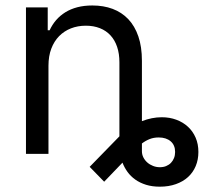

<svg xmlns="http://www.w3.org/2000/svg" viewBox="-20 -573 804 715"><path d="M160.5 0H76.7V-545.5H157.7V-460.2H164.8Q174.4 -481.2 188.9 -498Q203.5 -514.9 223.2 -527.2Q242.9 -539.4 267.9 -546Q293 -552.6 323.9 -552.6Q365.4 -552.6 399.3 -540Q433.2 -527.3 457.6 -501.8Q481.9 -476.2 495.2 -437.5Q508.5 -398.8 508.5 -346.6V-121.8Q545.8 -136.4 582.4 -136.4Q611.9 -136.4 636.7 -127.1Q661.6 -117.9 679.9 -101Q698.2 -84.2 708.5 -60.4Q718.8 -36.6 718.8 -7.1Q718.8 21.7 708.8 45.5Q698.9 69.2 680.2 86.3Q661.6 103.3 634.9 112.7Q608.3 122.2 575.3 122.2Q546.5 122.2 523.8 115.1Q501.1 108 483.8 95.7Q466.6 83.5 454.9 67.3Q443.2 51.1 436.1 32.7L367.9 103.7L313.9 48.3L424.7 -65.3V-340.9Q424.7 -372.9 416.2 -398.3Q407.7 -423.7 391.5 -441.2Q375.4 -458.8 352.1 -468Q328.8 -477.3 299.7 -477.3Q269.5 -477.3 244.1 -467.3Q218.8 -457.4 200.1 -438.4Q181.5 -419.4 171 -391.7Q160.5 -364 160.5 -328.1ZM508.5 -9.9Q508.5 2.5 514 13.3Q519.5 24.1 528.6 32.1Q537.6 40.1 549.9 44.9Q562.1 49.7 575.3 49.7Q588.1 49.7 598.5 45.5Q609 41.2 616.5 33.6Q623.9 25.9 628 15.6Q632.1 5.3 632.1 -7.1Q632.1 -32.7 615.4 -46.9Q598.7 -61.1 571 -61.1Q552.2 -61.1 537.1 -55Q522 -49 508.5 -38.7Z"/></svg>

Font: Fast_Sans
Style: Regular
Weight: 400
Designer: Rasmus Andersson
Foundry: rsms
Version: Version 3.018;git-588b23468